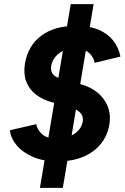

<svg xmlns="http://www.w3.org/2000/svg" viewBox="-20 -800 599 923"><path d="M255 -24Q189 -24 139 -45.5Q89 -67 60 -101.5Q31 -136 28 -174L154 -203Q160 -174 183.5 -154Q207 -134 249 -133Q299 -132 335.5 -155.5Q372 -179 378 -217Q382 -242 364 -260Q346 -278 307 -288L228 -309Q184 -321 152 -346Q120 -371 106 -408.5Q92 -446 100 -495Q115 -581 178.5 -628.5Q242 -676 347 -676Q409 -676 453 -657.5Q497 -639 523.5 -606Q550 -573 559 -528L435 -498Q430 -527 406.5 -547Q383 -567 343 -567Q296 -567 264.5 -544Q233 -521 226 -482Q222 -456 236.5 -441Q251 -426 284 -417L364 -396Q441 -376 479 -322.5Q517 -269 506 -203Q497 -148 464.5 -108Q432 -68 379.5 -46Q327 -24 255 -24ZM172 103 320 -780H430L282 103Z"/></svg>

Font: Figtree Light
Style: Bold Italic
Weight: 700
Italic angle: -9.5°
Version: Version 2.000